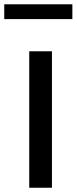

<svg xmlns="http://www.w3.org/2000/svg" viewBox="-57 -880 359 900"><path d="M186.5 -639.6V0H80.1V-639.6ZM282.2 -859.9V-790.5H-37.1V-859.9Z"/></svg>

Font: Yantramanav Medium
Style: Regular
Weight: 500
Version: Version 1.001;PS 1.0;hotconv 1.0.72;makeotf.lib2.5.5900; ttf